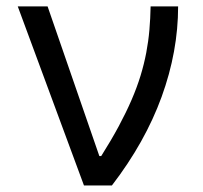

<svg xmlns="http://www.w3.org/2000/svg" viewBox="-20 -565 620 585"><path d="M34.1 -545.5H125L282.7 -89.5H288.4Q318.9 -137.8 341.6 -180Q364.3 -222.3 380.9 -260.7Q397.4 -299 408.2 -334.3Q419 -369.7 425.6 -404.3Q432.2 -438.9 435.2 -473.7Q438.2 -508.5 438.9 -545.5H522.7Q522.7 -408.4 472.5 -270.1Q422.2 -131.7 321 0H235.8Z"/></svg>

Font: Fast_Sans-Dotted
Style: Regular
Weight: 400
Version: Version 3.018